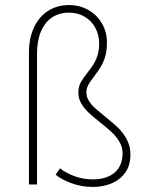

<svg xmlns="http://www.w3.org/2000/svg" viewBox="-20 -737 602 767"><path d="M127.9 0H95.7V-527.3Q95.7 -585 116 -627.9Q136.2 -670.9 172.6 -693.8Q209 -716.8 255.9 -716.8Q298.8 -716.8 333.5 -696.8Q368.2 -676.8 387.9 -642.1Q407.7 -607.4 407.2 -564.5Q407.2 -534.2 399.9 -510.3Q392.6 -486.3 382.3 -469.7Q372.1 -453.1 356.4 -432.6Q340.3 -411.6 332.8 -397.9Q325.2 -384.3 325.2 -367.2Q325.2 -350.1 334.7 -334.7Q344.2 -319.3 357.9 -306.9Q371.6 -294.4 398.4 -272.5Q430.7 -246.6 451.2 -227.1Q471.7 -207.5 486.1 -180.9Q500.5 -154.3 501 -122.1Q501.5 -76.2 479.7 -46.6Q458 -17.1 423.8 -3.7Q389.6 9.8 352.5 9.8Q305.7 9.8 265.9 -4.9Q226.1 -19.5 202.1 -39.1L219.7 -64.5Q242.7 -46.4 277.1 -33.4Q311.5 -20.5 350.6 -20.5Q406.2 -20.5 438 -47.6Q469.7 -74.7 469.7 -126Q469.2 -149.9 457 -170.7Q444.8 -191.4 426.8 -208.5Q408.7 -225.6 379.9 -248Q351.1 -271 334 -287.1Q316.9 -303.2 304.9 -323.2Q293 -343.3 293 -366.2Q293 -389.6 301.8 -406.2Q310.5 -422.9 329.1 -446.3Q344.2 -465.8 353.5 -480.2Q362.8 -494.6 369.4 -515.4Q376 -536.1 376 -563.5Q376 -598.1 360.6 -626.2Q345.2 -654.3 317.9 -670.4Q290.5 -686.5 255.9 -686.5Q216.3 -686.5 187.5 -667Q158.7 -647.5 143.3 -610.6Q127.9 -573.7 127.9 -522.5Z"/></svg>

Font: Pretendard GOV Thin
Style: Regular
Weight: 100
Designer: Base glyphs from Inter by Rasmus Andersson; Hangeul glyphs from Noto Sans CJK(Source Han Sans) by Jang Soo-young and Kan
Foundry: Kil Hyung-jin
Version: Version 1.309